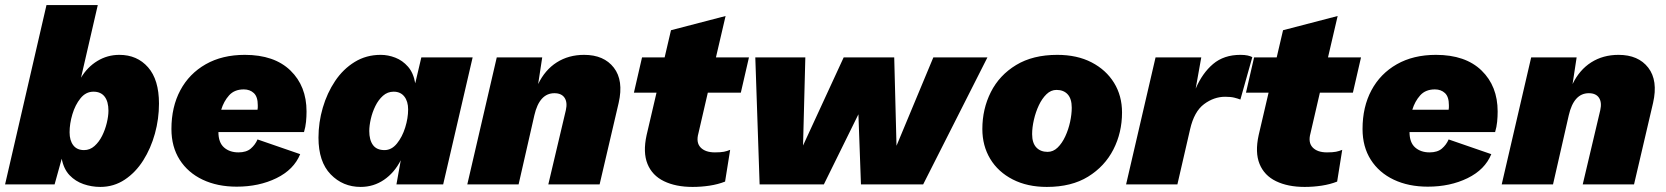

<svg xmlns="http://www.w3.org/2000/svg" viewBox="-30 -726 6558 756"><path d="M440 -510Q510 -510 553 -461Q596 -412 596 -318Q596 -258 580 -200Q564 -142 534 -94.5Q504 -47 461 -18.5Q418 10 365 10Q331 10 299 -1Q267 -12 244 -36Q221 -60 213 -101L185 0H-10L153 -706H355L289 -420Q314 -462 353.5 -486Q393 -510 440 -510ZM301 -135Q324 -135 342 -151Q360 -167 372 -191Q384 -215 390.5 -242Q397 -269 397 -290Q397 -326 382 -345.5Q367 -365 338 -365Q308 -365 287 -339Q266 -313 255 -276Q244 -239 244 -205Q244 -173 258.5 -154Q273 -135 301 -135Z M902 9Q826 9 768 -18.5Q710 -46 677.5 -97Q645 -148 645 -218Q645 -305 680 -370.5Q715 -436 780 -473Q845 -510 934 -510Q1050 -510 1113.5 -448.5Q1177 -387 1177 -287Q1177 -267 1175 -246.5Q1173 -226 1167 -206H830Q830 -165 852 -145.5Q874 -126 909 -126Q940 -126 957.5 -141Q975 -156 984 -177L1152 -119Q1127 -58 1058.5 -24.5Q990 9 902 9ZM930 -374Q893 -374 872 -350.5Q851 -327 841 -294H984Q985 -299 985 -303Q985 -307 985 -312Q985 -345 969.5 -359.5Q954 -374 930 -374Z M1390 10Q1320 10 1272 -39.5Q1224 -89 1224 -184Q1224 -244 1241 -302Q1258 -360 1289.5 -407Q1321 -454 1366.5 -482Q1412 -510 1469 -510Q1498 -510 1526.5 -499Q1555 -488 1576.5 -463.5Q1598 -439 1605 -398L1629 -500H1831L1715 0H1531L1548 -95Q1523 -46 1482 -18Q1441 10 1390 10ZM1484 -135Q1512 -135 1533 -161Q1554 -187 1565.5 -224Q1577 -261 1577 -295Q1577 -327 1562 -346Q1547 -365 1520 -365Q1496 -365 1478 -349Q1460 -333 1448 -308.5Q1436 -284 1430 -257.5Q1424 -231 1424 -210Q1424 -175 1438.5 -155Q1453 -135 1484 -135Z M1810 0 1926 -500H2105L2089 -395Q2116 -451 2162.5 -480.5Q2209 -510 2270 -510Q2348 -510 2387 -459.5Q2426 -409 2406 -321L2331 0H2129L2198 -292Q2205 -323 2193 -341Q2181 -359 2153 -359Q2094 -359 2074 -272L2012 0Z M2697 10Q2631 10 2584.5 -12.5Q2538 -35 2519.5 -80.5Q2501 -126 2516 -194L2555 -361H2466L2498 -500H2587L2612 -607L2827 -663L2789 -500H2919L2887 -361H2757L2720 -201Q2710 -165 2728.5 -145.5Q2747 -126 2785 -126Q2808 -126 2820.5 -128.5Q2833 -131 2845 -136L2825 -11Q2797 0 2764 5Q2731 10 2697 10Z M2961 0 2944 -500H3141L3132 -153L3292 -500H3491L3500 -152L3645 -500H3858L3605 0H3360L3350 -276L3214 0Z M4092 10Q4015 10 3957.5 -19.5Q3900 -49 3869 -100.5Q3838 -152 3838 -218Q3838 -297 3871.5 -363.5Q3905 -430 3971 -470Q4037 -510 4133 -510Q4211 -510 4268 -480.5Q4325 -451 4356.5 -400Q4388 -349 4388 -283Q4388 -204 4354 -137.5Q4320 -71 4254.5 -30.5Q4189 10 4092 10ZM4095 -128Q4117 -128 4134.5 -145Q4152 -162 4164.5 -189Q4177 -216 4183.5 -246Q4190 -276 4190 -302Q4190 -337 4174 -354.5Q4158 -372 4130 -372Q4108 -372 4090.5 -355Q4073 -338 4060.5 -311.5Q4048 -285 4041 -254.5Q4034 -224 4034 -198Q4034 -163 4050.5 -145.5Q4067 -128 4095 -128Z M4404 0 4520 -500H4700L4678 -377Q4704 -438 4746.5 -474Q4789 -510 4854 -510Q4871 -510 4882.5 -507.5Q4894 -505 4901 -501L4854 -334Q4844 -338 4830 -341.5Q4816 -345 4794 -345Q4750 -345 4711 -316Q4672 -287 4656 -217L4606 0Z M5107 10Q5041 10 4994.5 -12.5Q4948 -35 4929.5 -80.5Q4911 -126 4926 -194L4965 -361H4876L4908 -500H4997L5022 -607L5237 -663L5199 -500H5329L5297 -361H5167L5130 -201Q5120 -165 5138.5 -145.5Q5157 -126 5195 -126Q5218 -126 5230.5 -128.5Q5243 -131 5255 -136L5235 -11Q5207 0 5174 5Q5141 10 5107 10Z M5592 9Q5516 9 5458 -18.5Q5400 -46 5367.5 -97Q5335 -148 5335 -218Q5335 -305 5370 -370.5Q5405 -436 5470 -473Q5535 -510 5624 -510Q5740 -510 5803.5 -448.5Q5867 -387 5867 -287Q5867 -267 5865 -246.5Q5863 -226 5857 -206H5520Q5520 -165 5542 -145.5Q5564 -126 5599 -126Q5630 -126 5647.5 -141Q5665 -156 5674 -177L5842 -119Q5817 -58 5748.5 -24.5Q5680 9 5592 9ZM5620 -374Q5583 -374 5562 -350.5Q5541 -327 5531 -294H5674Q5675 -299 5675 -303Q5675 -307 5675 -312Q5675 -345 5659.5 -359.5Q5644 -374 5620 -374Z M5883 0 5999 -500H6178L6162 -395Q6189 -451 6235.5 -480.5Q6282 -510 6343 -510Q6421 -510 6460 -459.5Q6499 -409 6479 -321L6404 0H6202L6271 -292Q6278 -323 6266 -341Q6254 -359 6226 -359Q6167 -359 6147 -272L6085 0Z"/></svg>

Font: Work Sans ExtraBold
Style: Italic
Weight: 800
Italic angle: -13°
Designer: Wei Huang
Foundry: Wei Huang
Version: Version 2.012; ttfautohint (v1.8.3)